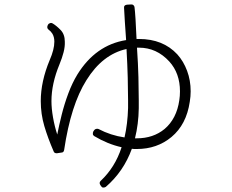

<svg xmlns="http://www.w3.org/2000/svg" viewBox="-20 -807 1040 862"><path d="M586 -186Q602 -250 603 -321Q603 -329 603 -338Q603 -347 603 -357Q603 -401 601.5 -460.5Q600 -520 595 -593Q597 -593 599.5 -593Q602 -593 604 -593Q683 -593 740 -531Q788 -478 788 -397Q788 -376 785 -357Q773 -274 719 -228Q668 -186 594 -186Q592 -186 590 -186Q588 -186 586 -186ZM445 35Q450 35 455 32Q535 -37 572 -139Q577 -138 582.5 -138Q588 -138 594 -138Q685 -138 750 -192Q817 -248 832 -350Q834 -362 835 -374Q836 -386 836 -397Q836 -446 820 -489Q804 -532 776 -563Q712 -632 604 -632Q601 -632 598.5 -632Q596 -632 593 -632Q591 -682 588.5 -720.5Q586 -759 584 -774Q584 -779 579 -784Q576 -787 570 -787H569L550 -786Q535 -784 537 -771Q538 -746 540.5 -710Q543 -674 546 -630V-627Q409 -605 327 -472Q304 -434 286.5 -387Q269 -340 257 -292Q245 -244 237 -203Q225 -240 218 -280Q211 -320 211 -353Q211 -431 247 -518Q259 -547 265.5 -572.5Q272 -598 271 -620Q271 -653 252 -672.5Q233 -692 216 -702Q212 -704 209 -704Q206 -704 205 -703Q199 -702 196 -697L194 -693Q189 -681 198 -674Q208 -667 215 -656Q224 -641 224 -620Q224 -585 203 -537Q163 -441 163 -353Q163 -295 179 -241Q195 -187 221 -127Q224 -119 234 -119Q234 -119 234.5 -119Q235 -119 236 -119L256 -122Q266 -122 268 -134Q298 -336 368 -447Q440 -563 548 -587Q552 -516 553.5 -458Q555 -400 555 -357Q555 -348 555 -339Q555 -330 555 -322Q554 -287 550 -253.5Q546 -220 539 -190Q477 -199 422 -228Q420 -229 416 -229Q409 -229 404 -224L399 -217Q396 -210 397 -205Q397 -200 403 -196Q463 -160 526 -146Q511 -100 487.5 -62.5Q464 -25 432 5Q424 13 430 23L434 29Q438 35 443 35Q444 35 444.5 35Q445 35 445 35Z"/></svg>

Font: Kokoro
Style: Regular
Weight: 400
Version: Version 1.00